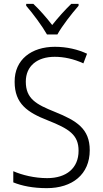

<svg xmlns="http://www.w3.org/2000/svg" viewBox="-20 -967 533 997"><path d="M224 -788H278C302 -832 353 -897 388 -937V-947H350C315 -913 282 -876 251 -837C222 -875 185 -917 153 -947H116V-937C150 -898 199 -832 224 -788ZM446 -187C446 -298 379 -340 265 -386C168 -425 114 -454 114 -543C114 -625 174 -672 264 -672C312 -672 363 -661 413 -638L432 -688C385 -710 328 -724 265 -724C144 -724 55 -658 56 -542C56 -428 123 -383 228 -342C339 -298 388 -267 388 -184C388 -94 325 -42 225 -42C159 -42 95 -58 49 -78V-20C93 -2 151 10 223 10C355 10 446 -61 446 -187Z"/></svg>

Font: Noto Sans Telugu SemiCondensed Light
Style: Regular
Weight: 300
Width: 4
Designer: Jelle Bosma - Monotype Design Team
Foundry: Monotype Imaging Inc.
Version: Version 2.005